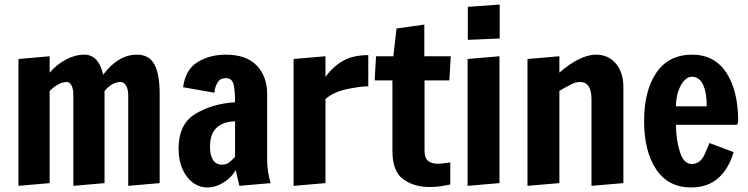

<svg xmlns="http://www.w3.org/2000/svg" viewBox="-20 -810 3285 843"><path d="M61 -551 198 -563V-491Q229 -527 269.5 -548.5Q310 -570 350 -570Q413 -570 433 -482Q499 -570 581 -570Q635 -570 658 -527Q681 -484 681 -399V-6L543 6V-392Q543 -419 533 -434.5Q523 -450 510 -450Q489 -450 470.5 -438.5Q452 -427 439 -410V-6L302 6V-393Q302 -421 293.5 -435.5Q285 -450 274 -450Q254 -450 233 -438Q212 -426 198 -410V-6L61 6Z M764 -157Q764 -266 838.5 -310.5Q913 -355 1012 -361Q1012 -415 1005 -441Q998 -467 971 -467Q948 -467 936 -449Q924 -431 921 -403L784 -427Q794 -504 847 -537Q900 -570 971 -570Q1062 -570 1107.5 -522Q1153 -474 1153 -397V-106Q1153 -59 1168 -6L1031 6L1015 -63Q997 -31 962 -9Q927 13 890 13Q854 13 825 -9.5Q796 -32 780 -70.5Q764 -109 764 -157ZM1012 -121V-277Q962 -277 932 -250Q902 -223 902 -166Q902 -128 915.5 -107.5Q929 -87 955 -87Q972 -87 983.5 -95Q995 -103 1012 -121Z M1269 -551 1409 -563V-472Q1439 -515 1483.5 -541.5Q1528 -568 1597 -568V-431Q1561 -431 1502.5 -418.5Q1444 -406 1409 -375V-6L1269 6Z M1703 -146V-457H1625L1631 -563H1707L1721 -685L1843 -702V-563H1959L1953 -457H1844V-147Q1844 -117 1859 -104Q1874 -91 1903 -91Q1919 -91 1957 -97V0Q1953 1 1925.5 6Q1898 11 1865 11Q1797 11 1750 -23.5Q1703 -58 1703 -146Z M2034 -635V-780L2174 -790V-641ZM2033 6V-551L2173 -563V-6Z M2296 -551 2436 -563V-491Q2479 -529 2520.5 -549.5Q2562 -570 2597 -570Q2650 -570 2683.5 -531.5Q2717 -493 2717 -428V-6L2577 6V-375Q2577 -450 2526 -450Q2509 -450 2488.5 -440Q2468 -430 2436 -411V-6L2296 6Z M2808 -278Q2808 -412 2862 -491Q2916 -570 3019 -570Q3117 -570 3169 -491Q3221 -412 3221 -278Q3221 -270 3218 -266.5Q3215 -263 3215 -262H2948Q2948 -197 2965 -143.5Q2982 -90 3017 -90Q3056 -90 3075 -135Q3094 -180 3095 -182L3201 -142Q3180 -70 3134 -28.5Q3088 13 3014 13Q2914 13 2861 -66.5Q2808 -146 2808 -278ZM3083 -343Q3083 -403 3067 -438Q3051 -473 3017 -473Q3000 -473 2984 -456Q2968 -439 2958 -409Q2948 -379 2948 -343Z"/></svg>

Font: Francois One
Style: Regular
Weight: 400
Designer: Vernon Adams
Foundry: Vernon Adams
Version: Version 2.000